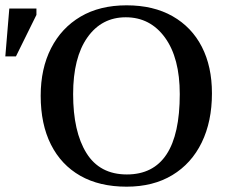

<svg xmlns="http://www.w3.org/2000/svg" viewBox="-32 -689 866 722"><path d="M444 13Q342 13 270 -28Q198 -69 159.5 -145.5Q121 -222 121 -329Q121 -431 160 -507.5Q199 -584 271 -626.5Q343 -669 444 -669Q545 -669 617 -628Q689 -587 727 -513Q765 -439 765 -338Q765 -232 726.5 -153Q688 -74 616 -30.5Q544 13 444 13ZM445 -33Q644 -33 644 -335Q644 -471 588.5 -547.5Q533 -624 441 -624Q350 -624 296.5 -548Q243 -472 243 -335Q243 -194 293 -113.5Q343 -33 445 -33ZM28 -477H-12L3 -657H105V-633Z"/></svg>

Font: STIX Two Text Medium
Style: Regular
Weight: 500
Designer: Ross Mills, John Hudson & Paul Hanslow, Tiro Typeworks Ltd; with prior portions MicroPress Inc., and Coen Hoffman.
Foundry: Tiro Typeworks Ltd
Version: Version 2.13 b171